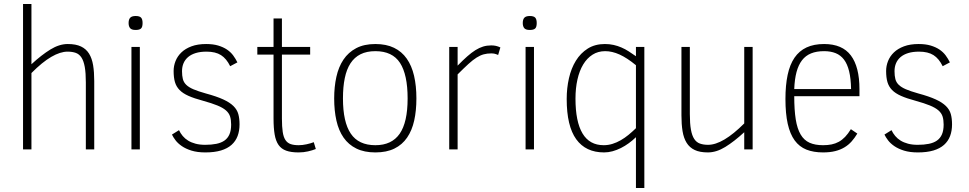

<svg xmlns="http://www.w3.org/2000/svg" viewBox="-20 -747 4843 960"><path d="M409.2 0V-335Q409.2 -382.3 403.8 -412.4Q398.4 -442.4 387.2 -459.5Q376 -476.6 358.6 -482.7Q341.3 -488.8 317.9 -488.8Q281.2 -488.8 236.3 -462.6Q191.4 -436.5 137.2 -381.8V0H95.2V-727.1H137.2V-425.8Q187.5 -472.2 231.9 -499.5Q276.4 -526.9 318.8 -526.9Q359.4 -526.9 385 -514.6Q410.6 -502.4 425.3 -478.8Q439.9 -455.1 445.6 -420.7Q451.2 -386.2 451.2 -341.8V0Z M692.9 -631.8Q692.9 -611.3 684.8 -604.2Q676.8 -597.2 658.2 -597.2Q638.2 -597.2 630.6 -606.2Q623 -615.2 623 -631.8Q623 -649.9 631.1 -658.4Q639.2 -667 658.2 -667Q677.7 -667 685.3 -658.9Q692.9 -650.9 692.9 -631.8ZM637.2 0V-512.2H679.2V0Z M1177.7 -125Q1177.7 -92.8 1168 -66.9Q1158.2 -41 1137.7 -22.7Q1117.2 -4.4 1084.7 5.4Q1052.2 15.1 1006.8 15.1Q966.8 15.1 937.7 6.1Q908.7 -2.9 888.9 -16.6Q869.1 -30.3 857.4 -45.9Q845.7 -61.5 839.8 -74.2L875 -96.2Q882.3 -80.6 893.6 -67.1Q904.8 -53.7 920.7 -43.9Q936.5 -34.2 957.5 -28.6Q978.5 -22.9 1005.9 -22.9Q1037.1 -22.9 1061.5 -27.8Q1085.9 -32.7 1102.3 -44.2Q1118.7 -55.7 1127.2 -75.2Q1135.7 -94.7 1135.7 -124Q1135.7 -147.5 1130.4 -164.6Q1125 -181.6 1109.6 -195.1Q1094.2 -208.5 1066.7 -219.7Q1039.1 -231 995.1 -243.2Q951.2 -254.9 922.6 -267.6Q894 -280.3 877.7 -297.1Q861.3 -314 854.7 -336.7Q848.1 -359.4 848.1 -392.1Q848.1 -417.5 857.7 -441.7Q867.2 -465.8 887 -484.9Q906.7 -503.9 937.5 -515.4Q968.3 -526.9 1010.7 -526.9Q1045.4 -526.9 1070.8 -519.3Q1096.2 -511.7 1114.7 -499.3Q1133.3 -486.8 1145.8 -470Q1158.2 -453.1 1167 -435.1L1130.9 -416Q1112.3 -454.1 1085 -471.4Q1057.6 -488.8 1012.7 -488.8Q981.4 -488.8 958.5 -481.7Q935.5 -474.6 920.4 -461.7Q905.3 -448.7 897.7 -430.9Q890.1 -413.1 890.1 -391.1Q890.1 -368.2 894.3 -351.8Q898.4 -335.4 911.1 -323Q923.8 -310.5 947.3 -300.5Q970.7 -290.5 1008.8 -279.8Q1063 -265.1 1095.9 -250Q1128.9 -234.9 1147.2 -216.8Q1165.5 -198.7 1171.6 -176.5Q1177.7 -154.3 1177.7 -125Z M1559.1 -2Q1542 4.9 1519.8 10Q1497.6 15.1 1472.7 15.1Q1435.1 15.1 1410.9 6.3Q1386.7 -2.4 1372.8 -22.2Q1358.9 -42 1353.3 -74.5Q1347.7 -106.9 1347.7 -154.8V-474.1H1266.6V-512.2H1347.7V-654.8H1389.6V-512.2H1530.8V-474.1H1389.6V-153.8Q1389.6 -113.3 1393.6 -87.4Q1397.5 -61.5 1407.2 -46.9Q1417 -32.2 1433.1 -26.6Q1449.2 -21 1473.6 -21Q1482.4 -21 1492.7 -22.2Q1502.9 -23.4 1512.9 -25.6Q1522.9 -27.8 1532.2 -30.5Q1541.5 -33.2 1548.8 -36.1Z M2062 -254.9Q2062 -193.8 2051 -144.3Q2040 -94.7 2015.6 -59.1Q1991.2 -23.4 1952.1 -4.2Q1913.1 15.1 1856.9 15.1Q1801.3 15.1 1762 -4.2Q1722.7 -23.4 1698 -58.8Q1673.3 -94.2 1662.1 -144Q1650.9 -193.8 1650.9 -254.9Q1650.9 -313 1661.9 -362.8Q1672.9 -412.6 1697.3 -449Q1721.7 -485.4 1761 -506.1Q1800.3 -526.9 1856.9 -526.9Q1911.1 -526.9 1950 -508.1Q1988.8 -489.3 2013.7 -453.9Q2038.6 -418.5 2050.3 -368.2Q2062 -317.9 2062 -254.9ZM2018.1 -254.9Q2018.1 -374 1980 -432.6Q1941.9 -491.2 1856.9 -491.2Q1813.5 -491.2 1782.7 -475.8Q1752 -460.4 1732.4 -430.4Q1712.9 -400.4 1703.9 -356.4Q1694.8 -312.5 1694.8 -254.9Q1694.8 -136.7 1733.9 -78.9Q1772.9 -21 1856.9 -21Q1938.5 -21 1978.3 -78.1Q2018.1 -135.3 2018.1 -254.9Z M2470.7 -472.2Q2460.4 -476.6 2453.1 -478.3Q2445.8 -480 2436 -480Q2415.5 -480 2398.4 -475.3Q2381.3 -470.7 2362.8 -459Q2344.2 -447.3 2321.8 -426.8Q2299.3 -406.2 2268.1 -375V0H2226.1V-512.2H2268.1V-418.9Q2294.4 -445.8 2315.9 -464.8Q2337.4 -483.9 2356.9 -496.1Q2376.5 -508.3 2395.5 -514.2Q2414.6 -520 2436 -520Q2448.7 -520 2459.7 -517.6Q2470.7 -515.1 2481.9 -509.8Z M2663.6 -631.8Q2663.6 -611.3 2655.5 -604.2Q2647.5 -597.2 2628.9 -597.2Q2608.9 -597.2 2601.3 -606.2Q2593.8 -615.2 2593.8 -631.8Q2593.8 -649.9 2601.8 -658.4Q2609.9 -667 2628.9 -667Q2648.4 -667 2656 -658.9Q2663.6 -650.9 2663.6 -631.8ZM2607.9 0V-512.2H2649.9V0Z M3159.7 192.9V-61Q3143.1 -44.9 3124 -31Q3105 -17.1 3084.5 -6.8Q3064 3.4 3042.7 9.3Q3021.5 15.1 3000.5 15.1Q2908.7 15.1 2861.1 -50.8Q2813.5 -116.7 2813.5 -252Q2813.5 -306.2 2824.7 -355.7Q2835.9 -405.3 2859.4 -443.4Q2882.8 -481.4 2918.9 -504.2Q2955.1 -526.9 3004.4 -526.9Q3028.3 -526.9 3048.6 -522.2Q3068.8 -517.6 3087.4 -509.5Q3106 -501.5 3123.5 -490.2Q3141.1 -479 3159.7 -465.8V-512.2H3201.7V192.9ZM3159.7 -420.9Q3115.2 -457.5 3077.9 -474.4Q3040.5 -491.2 3005.9 -491.2Q2970.2 -491.2 2942.6 -473.6Q2915 -456.1 2896 -424.6Q2877 -393.1 2867.2 -349.4Q2857.4 -305.7 2857.4 -253.9Q2857.4 -138.7 2892.6 -79.8Q2927.7 -21 2998.5 -21Q3021 -21 3042.2 -27.6Q3063.5 -34.2 3083.5 -45.7Q3103.5 -57.1 3122.3 -72.5Q3141.1 -87.9 3159.7 -106Z M3701.2 0V-85.9Q3650.9 -39.6 3606.4 -12.2Q3562 15.1 3519.5 15.1Q3479 15.1 3453.4 2.9Q3427.7 -9.3 3413.1 -33Q3398.4 -56.6 3392.8 -91.1Q3387.2 -125.5 3387.2 -169.9V-512.2H3429.2V-176.8Q3429.2 -128.9 3434.6 -99.1Q3439.9 -69.3 3451.2 -52.2Q3462.4 -35.2 3479.7 -29.1Q3497.1 -22.9 3520.5 -22.9Q3594.2 -22.9 3701.2 -129.9V-512.2H3743.2V0Z M3951.2 -266.1Q3951.2 -197.3 3958.7 -150.1Q3966.3 -103 3983.2 -74.5Q4000 -45.9 4027.6 -33.4Q4055.2 -21 4095.2 -21Q4118.7 -21 4137.9 -24.9Q4157.2 -28.8 4174.1 -38.1Q4190.9 -47.4 4205.6 -62.7Q4220.2 -78.1 4234.4 -101.1L4266.6 -79.1Q4253.4 -57.1 4238 -39.8Q4222.7 -22.5 4202.4 -10.3Q4182.1 2 4156 8.5Q4129.9 15.1 4095.2 15.1Q4047.4 15.1 4012 1Q3976.6 -13.2 3953.4 -44.9Q3930.2 -76.7 3918.7 -127.7Q3907.2 -178.7 3907.2 -252Q3907.2 -320.8 3918.2 -372.6Q3929.2 -424.3 3952.6 -458.5Q3976.1 -492.7 4012.7 -509.8Q4049.3 -526.9 4100.6 -526.9Q4191.4 -526.9 4234.4 -469.7Q4277.3 -412.6 4277.3 -300.8V-266.1ZM4235.4 -301.8Q4234.4 -354.5 4225.6 -390.6Q4216.8 -426.8 4200 -449Q4183.1 -471.2 4158.2 -481.2Q4133.3 -491.2 4100.6 -491.2Q4062.5 -491.2 4035.2 -480Q4007.8 -468.8 3990 -445.6Q3972.2 -422.4 3962.6 -386.7Q3953.1 -351.1 3951.2 -301.8Z M4740.2 -125Q4740.2 -92.8 4730.5 -66.9Q4720.7 -41 4700.2 -22.7Q4679.7 -4.4 4647.2 5.4Q4614.7 15.1 4569.3 15.1Q4529.3 15.1 4500.2 6.1Q4471.2 -2.9 4451.4 -16.6Q4431.6 -30.3 4419.9 -45.9Q4408.2 -61.5 4402.3 -74.2L4437.5 -96.2Q4444.8 -80.6 4456.1 -67.1Q4467.3 -53.7 4483.2 -43.9Q4499 -34.2 4520 -28.6Q4541 -22.9 4568.4 -22.9Q4599.6 -22.9 4624 -27.8Q4648.4 -32.7 4664.8 -44.2Q4681.2 -55.7 4689.7 -75.2Q4698.2 -94.7 4698.2 -124Q4698.2 -147.5 4692.9 -164.6Q4687.5 -181.6 4672.1 -195.1Q4656.7 -208.5 4629.2 -219.7Q4601.6 -231 4557.6 -243.2Q4513.7 -254.9 4485.1 -267.6Q4456.5 -280.3 4440.2 -297.1Q4423.8 -314 4417.2 -336.7Q4410.6 -359.4 4410.6 -392.1Q4410.6 -417.5 4420.2 -441.7Q4429.7 -465.8 4449.5 -484.9Q4469.2 -503.9 4500 -515.4Q4530.8 -526.9 4573.2 -526.9Q4607.9 -526.9 4633.3 -519.3Q4658.7 -511.7 4677.2 -499.3Q4695.8 -486.8 4708.3 -470Q4720.7 -453.1 4729.5 -435.1L4693.4 -416Q4674.8 -454.1 4647.5 -471.4Q4620.1 -488.8 4575.2 -488.8Q4543.9 -488.8 4521 -481.7Q4498 -474.6 4482.9 -461.7Q4467.8 -448.7 4460.2 -430.9Q4452.6 -413.1 4452.6 -391.1Q4452.6 -368.2 4456.8 -351.8Q4460.9 -335.4 4473.6 -323Q4486.3 -310.5 4509.8 -300.5Q4533.2 -290.5 4571.3 -279.8Q4625.5 -265.1 4658.4 -250Q4691.4 -234.9 4709.7 -216.8Q4728 -198.7 4734.1 -176.5Q4740.2 -154.3 4740.2 -125Z"/></svg>

Font: Clear Sans Thin
Style: Regular
Weight: 250
Foundry: Intel Corporation
Version: Version 1.00